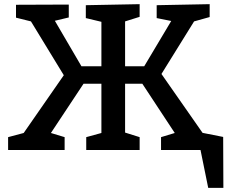

<svg xmlns="http://www.w3.org/2000/svg" viewBox="-20 -722 1106 924"><path d="M19 0V-62L94 -82L287 -360L129 -619L57 -637V-699L311 -700V-638L244 -622L372 -403H468V-617L393 -635V-697L652 -702V-641L582 -619V-403H674L804 -621L734 -635V-697L989 -702V-640L914 -619L757 -366L956 -81L1026 -62V0H755V-62L821 -82L665 -319H582V-84L652 -62V0H395V-62L468 -82V-319H382L225 -82L291 -62V0ZM877 -98 1054 -63 1055 182H982L945 0H877Z"/></svg>

Font: Bitter SemiBold
Style: Regular
Weight: 600
Designer: Sol Matas, and Bitter project Authors
Foundry: Sol Matas
Version: Version 2.001